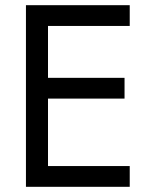

<svg xmlns="http://www.w3.org/2000/svg" viewBox="-20 -720 590 740"><path d="M127 0H480V-80H127ZM127 -620H480V-700H127ZM127 -340H460V-420H127ZM80 -700V0H165V-700Z"/></svg>

Font: Glinicke Jost Regular
Style: Regular
Weight: 400
Version: Version 3.710